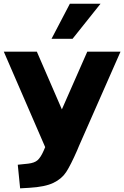

<svg xmlns="http://www.w3.org/2000/svg" viewBox="-38 -817 668 1033"><path d="M610.4 -539.1 386.7 -31.2Q382.8 -23.4 377 -7.8Q341.8 72.3 317.9 108.9Q293.9 145.5 249 167Q204.1 188.5 120.1 193.4L70.3 196.3L57.6 69.3L113.3 63.5Q147.5 59.6 164.1 44.9Q180.7 30.3 196.3 -4.9L205.1 -25.4L-17.6 -539.1H160.2L294.9 -228.5L431.6 -539.1ZM337.9 -796.9H502.9L352.5 -608.4H239.3Z"/></svg>

Font: Min Sans Black
Style: Regular
Weight: 900
Designer: Jinseong-Kim, NotoSansCJK, Nunito
Foundry: Jinseong-Kim
Version: Version 1.000